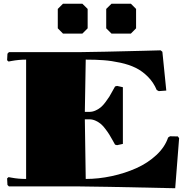

<svg xmlns="http://www.w3.org/2000/svg" viewBox="-20 -1000 1000 1030"><path d="M549.8 -952.1 578.1 -980H682.1L710 -952.1V-848.1L682.1 -819.8H578.1L549.8 -848.1ZM290 -952.1 317.9 -980H421.9L450.2 -952.1V-848.1L421.9 -819.8H317.9L290 -848.1ZM120.1 -680.2Q81.1 -680.2 42 -672.9L25.9 -669.9L18.1 -676.8L20 -711.9L27.8 -720.2H400.9Q436.5 -720.2 546.6 -722.7Q656.7 -725.1 749 -727.5L841.8 -730L851.1 -722.2L872.1 -514.2L832 -511.2L820.8 -517.1Q803.7 -558.1 773.4 -588.4Q743.2 -618.7 708 -636Q672.9 -653.3 625.7 -663.6Q578.6 -673.8 536.1 -677Q493.7 -680.2 439.9 -680.2L435.1 -399.9H460Q477.1 -399.9 493.7 -407.7Q510.3 -415.5 521.7 -425.3Q533.2 -435.1 546.6 -453.1Q560.1 -471.2 566.7 -481.9Q573.2 -492.7 584 -512.5Q594.7 -532.2 597.2 -536.1L607.9 -539.1L639.2 -532.2V-228L607.9 -221.2L597.2 -224.1Q595.2 -228 584 -247.8Q572.8 -267.6 566.4 -278.1Q560.1 -288.6 546.6 -306.6Q533.2 -324.7 521.7 -334.5Q510.3 -344.2 493.7 -352.1Q477.1 -359.9 460 -359.9H435.1L439.9 -40Q508.8 -40 579.3 -55.2Q649.9 -70.3 711.4 -97.9Q772.9 -125.5 818.8 -168.2Q864.7 -210.9 881.8 -262.2L892.1 -269L934.1 -268.1L940.9 -258.8L919.9 9.8Q480 0 399.9 0H27.8L20 -7.8L18.1 -43L25.9 -49.8L42 -46.9Q78.1 -40 120.1 -40Z"/></svg>

Font: Yokawerad
Style: Regular
Weight: 500
Designer: gluk
Foundry: gluk
Version: Version 0.79